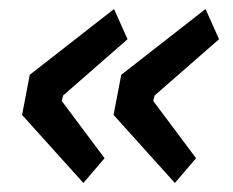

<svg xmlns="http://www.w3.org/2000/svg" viewBox="-20 -493 517 426"><path d="M165 -87 29 -238 46 -327 233 -473 263 -406 120 -281 117 -269 212 -142ZM368 -87 232 -238 249 -327 436 -473 466 -406 323 -281 320 -269 415 -142Z"/></svg>

Font: IBM Plex Sans Condensed Medium
Style: Italic
Weight: 500
Width: 3
Italic angle: -11°
Designer: Mike Abbink, Paul van der Laan, Pieter van Rosmalen
Foundry: Bold Monday
Version: Version 1.3